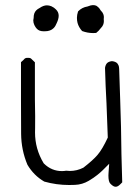

<svg xmlns="http://www.w3.org/2000/svg" viewBox="-20 -714 540 741"><path d="M61 -325.2Q61 -260.7 61.5 -197.8Q62 -134.8 85.9 -78.1Q110.4 -36.6 150.9 -13.2Q197.8 0 246.6 0Q257.8 0 269 -0.5Q297.4 -1.5 322.3 -16.1Q342.8 -28.3 356 -39.1Q369.1 -49.8 376.5 -57.1L401.4 -82L398.9 -46.9Q398.4 -40.5 398.4 -36.6Q398.4 -12.7 405.8 -5.4L407.7 -3.4Q418 6.8 426.3 6.8Q434.6 6.8 443.8 -2.4L451.7 -10.3Q449.7 -64 448.7 -118.2Q447.8 -224.1 443.8 -330.6L439.9 -447.8Q439.5 -456.1 438 -460.4Q435.1 -466.8 432.1 -470.2Q425.3 -476.6 412.1 -478Q399.4 -476.6 393.3 -470.5Q387.2 -464.4 385.3 -452.1Q387.2 -381.8 391.1 -313.5V-313Q393.1 -249.5 396 -183.1Q375 -137.7 356 -115.7Q338.4 -95.2 301.8 -66.9Q276.9 -54.2 249.5 -54.2Q242.7 -54.2 235.4 -55.2Q227.1 -53.7 219.2 -53.7Q179.2 -53.7 149.9 -82.5L148.9 -83.5L147.9 -85Q115.2 -139.6 115.2 -202.6Q115.2 -205.6 115.5 -220.2Q115.7 -234.9 115.7 -265.4Q115.7 -295.9 114.7 -329.6V-330.1V-473.6Q106.4 -481 105.2 -482.7Q104 -484.4 101.6 -486.3Q97.7 -490.7 90.3 -490.7Q89.4 -490.7 87.9 -490.7Q86.4 -490.7 84 -490.7Q76.7 -490.7 71.3 -483.4L70.3 -482.4Q64.9 -477.5 61 -474.1ZM281.2 -669.9Q276.9 -656.2 276.9 -645.3Q276.9 -634.3 279.3 -625.5Q283.7 -608.9 296.9 -594.2Q317.9 -586.4 339.4 -586.4Q345.2 -586.4 351.1 -586.9Q360.8 -594.2 368.7 -605L369.6 -606Q380.9 -617.2 380.9 -632.8Q380.9 -635.3 380.4 -639.6Q380.9 -644 380.9 -648.4Q380.9 -652.8 378.7 -659.4Q376.5 -666 368.2 -674.3Q364.3 -681.2 361.1 -684.3Q357.9 -687.5 355.7 -689Q353.5 -690.4 351.6 -691.9Q346.2 -694.3 338.6 -694.3Q331.1 -694.3 319.3 -689.5L317.9 -689Q295.9 -685.5 281.2 -669.9ZM109.9 -646.5V-645Q108.4 -639.2 108.4 -635.7Q108.4 -626 112.8 -616.9Q117.2 -607.9 122.6 -602.5Q131.8 -593.3 147.9 -593.3Q149.9 -593.3 152.8 -593.3H153.3Q174.8 -593.3 187 -605.5Q194.3 -612.8 198.7 -624.5Q206.5 -640.6 206.5 -653.3Q206.5 -667.5 195.8 -677.7Q189.5 -684.6 178.2 -689.9Q169.4 -693.4 161.1 -693.4Q147.5 -693.4 132.8 -683.1Q125 -679.2 120.1 -674.3Q109.9 -664.1 109.9 -646.5Z"/></svg>

Font: NaikaiFont
Style: ExtraLight
Weight: 200
Version: Version 1.89